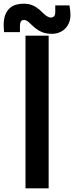

<svg xmlns="http://www.w3.org/2000/svg" viewBox="-68 -1029 405 1049"><path d="M71.3 -834V0H197.8V-834ZM215.3 -844.2C228.4 -844.2 241 -846.4 253.4 -850.8C265.8 -855.2 276.6 -861.8 285.9 -870.6C295.2 -879.4 302.7 -890.2 308.3 -903.1C314 -915.9 316.9 -930.8 316.9 -947.8C316.9 -953.9 316.5 -961.2 315.7 -969.5C314.9 -977.8 313.5 -987.8 311.5 -999.5H233.9V-961.4C233.9 -951.7 231.6 -944.5 227.1 -939.9C222.5 -935.4 216.6 -933.1 209.5 -933.1C204.3 -933.1 199 -934.6 193.6 -937.5C188.2 -940.4 182.9 -944.1 177.5 -948.5C172.1 -952.9 166.9 -957.6 161.9 -962.6L147.9 -976.1C134.9 -986.8 121.8 -995 108.6 -1000.5C95.5 -1006 79.3 -1008.8 60.1 -1008.8C45.7 -1008.8 32.1 -1006.9 19 -1003.2C6 -999.4 -5.5 -993 -15.4 -983.9C-25.3 -974.8 -33.2 -962.8 -39.1 -948C-44.9 -933.2 -47.9 -914.9 -47.9 -893.1C-47.9 -891.4 -47.8 -888.8 -47.6 -885.3C-47.4 -881.7 -47.3 -877.8 -47.1 -873.8C-47 -869.7 -46.7 -865.8 -46.4 -862.1C-46.1 -858.3 -45.9 -855.5 -45.9 -853.5H41V-888.7C41 -898.4 42.8 -906.1 46.4 -911.6C50 -917.2 55.2 -919.9 62 -919.9C66.9 -919.9 71.3 -919 75.2 -917.2C79.1 -915.4 83.2 -912.8 87.4 -909.2C91.6 -905.6 96.4 -901.2 101.8 -896C107.2 -890.8 113.8 -884.8 121.6 -877.9C135.3 -866.9 149.3 -858.5 163.6 -852.8C177.9 -847.1 195.1 -844.2 215.3 -844.2Z"/></svg>

Font: Fjalla One
Style: Regular
Weight: 400
Designer: Irina Smirnova
Foundry: Irina Smirnova
Version: Version 1.001